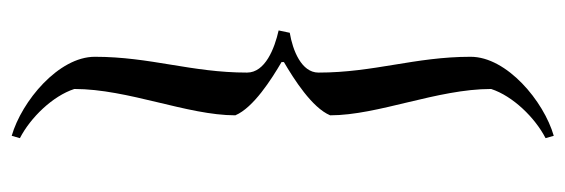

<svg xmlns="http://www.w3.org/2000/svg" viewBox="-339 -412 966 328"><g transform="rotate(-90 144.0 -248.0)"><path d="M72 -697C107 -679 144 -641 156 -604C156 -512 111 -411 111 -329C124 -298 173 -267 202 -250V-246C173 -229 124 -198 111 -167C111 -85 156 16 156 108C144 145 107 183 72 201L76 215C135 198 211 135 211 73C211 -22 184 -92 184 -187C184 -216 222 -231 252 -236L256 -255C225 -262 184 -278 184 -309C184 -404 211 -474 211 -569C211 -631 135 -694 76 -711Z"/></g></svg>

Font: Almendra
Style: Regular
Weight: 400
Designer: Ana Sanfelippo
Foundry: Ana Sanfelippo
Version: Version 1.003